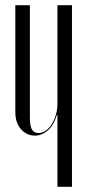

<svg xmlns="http://www.w3.org/2000/svg" viewBox="-20 -719 336 739"><path d="M199 -277Q187 -237 164 -217Q141 -197 114 -197Q83 -197 61 -221.5Q39 -246 39 -288V-699H95V-266Q95 -234 103 -220.5Q111 -207 128 -207Q143 -207 156.5 -216.5Q170 -226 179.5 -241.5Q189 -257 195 -277Q201 -297 201 -317V-699H257V0H201V-277Z"/></svg>

Font: Moniqa Cond Display
Style: Regular
Weight: 400
Width: 3
Designer: Rajesh Rajput
Foundry: Rajesh Rajput
Version: Version 1.000